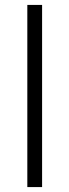

<svg xmlns="http://www.w3.org/2000/svg" viewBox="-20 -760 282 780"><path d="M151 -740V0H91V-740Z"/></svg>

Font: Pathway Extreme 28pt ExtraLight
Style: Regular
Weight: 250
Designer: Eduardo Rodriguez Tunni
Foundry: Eduardo Rodriguez Tunni
Version: Version 1.001;gftools[0.9.26]